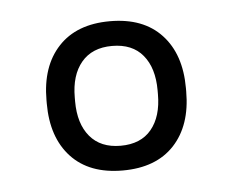

<svg xmlns="http://www.w3.org/2000/svg" viewBox="-32 -685 389 321"><g transform="rotate(-5 162.5 -525.0)"><path d="M162.5 -399.5Q106.5 -399.5 76 -432.2Q45.5 -465 45.5 -522V-527.5Q45.5 -584.5 76 -617.2Q106.5 -650 162.5 -650Q218.5 -650 249 -617.2Q279.5 -584.5 279.5 -527.5V-522Q279.5 -465 249 -432.2Q218.5 -399.5 162.5 -399.5ZM162.5 -441Q196.5 -441 214.2 -462.5Q232 -484 232 -521.5V-528Q232 -565.5 214.2 -587Q196.5 -608.5 162.5 -608.5Q129 -608.5 111 -587Q93 -565.5 93 -528V-521.5Q93 -484 111 -462.5Q129 -441 162.5 -441Z"/></g></svg>

Font: Anek Gurmukhi Light
Style: Regular
Weight: 300
Designer: Sarang Kulkarni (Gurmukhi), Yesha Goshar (Latin)
Foundry: Ek Type
Version: Version 1.003